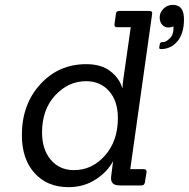

<svg xmlns="http://www.w3.org/2000/svg" viewBox="-20 -763 777 790"><path d="M638 -584Q640 -590 651.5 -590Q663 -590 678.5 -605Q694 -620 694 -648L693 -655Q687 -650 672.5 -650Q658 -650 647.5 -661Q637 -672 637 -692Q637 -712 653 -727.5Q669 -743 691 -743Q737 -743 737 -684Q737 -625 710 -593Q683 -561 642 -561Q635 -561 635 -567ZM562 0H475Q452 0 444.5 -8.5Q437 -17 437 -26.5Q437 -36 438 -42L445 -98H444Q422 -56 373.5 -24.5Q325 7 262 7Q174 7 122 -51Q70 -109 70 -207Q70 -333 145.5 -416Q221 -499 335 -499Q396 -499 433.5 -470.5Q471 -442 483 -401H484Q485 -421 487 -434L518 -651H462Q450 -651 451 -663L457 -706Q458 -718 471 -718H595Q608 -718 606 -706L516 -67H572Q584 -67 583 -55L576 -12Q574 0 562 0ZM284 -63Q359 -63 412 -123Q465 -183 465 -277Q465 -348 428.5 -388.5Q392 -429 335 -429Q261 -429 207 -370.5Q153 -312 153 -218Q153 -148 189 -105.5Q225 -63 284 -63Z"/></svg>

Font: Sanchez
Style: Italic
Weight: 400
Designer: Daniel Hernández
Foundry: LatinoType
Version: Version 1.001